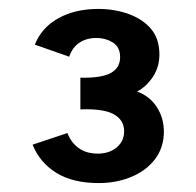

<svg xmlns="http://www.w3.org/2000/svg" viewBox="-20 -806 440 430"><path d="M201 -396Q143 -396 106 -419Q69 -442 53 -482L131 -508Q139 -487 156 -474.5Q173 -462 199 -462Q225 -462 241.5 -476Q258 -490 258 -512Q258 -537 235 -550Q212 -563 160 -561V-632Q207 -631 228 -642.5Q249 -654 249 -678Q249 -701 232.5 -711Q216 -721 196 -721Q174 -721 158 -710.5Q142 -700 135 -679L58 -706Q73 -744 110.5 -765Q148 -786 200 -786Q237 -786 268.5 -774.5Q300 -763 318.5 -741Q337 -719 337 -684Q337 -656 322.5 -634Q308 -612 287 -601Q315 -591 331 -566.5Q347 -542 347 -511Q347 -476 327.5 -450Q308 -424 274.5 -410Q241 -396 201 -396Z"/></svg>

Font: Atkinson Hyperlegible Next SemiBold
Style: Regular
Weight: 600
Designer: Elliott Scott, Megan Eiswerth, Linus Boman, Theodore Petrosky, Letters from Sweden
Foundry: Applied Design Works, Letters from Sweden
Version: Version 2.001